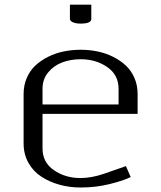

<svg xmlns="http://www.w3.org/2000/svg" viewBox="-20 -812 707 842"><path d="M286.6 -791.5H380.4V-729Q380.4 -708.5 333.5 -708.5Q311.5 -708.5 299.1 -714.6Q286.6 -720.7 286.6 -729ZM83.5 -183.1V-399.9Q83.5 -438 97.4 -470.2Q111.3 -502.4 135.5 -524.9Q159.7 -547.4 191.7 -563.2Q223.6 -579.1 259.5 -586.4Q295.4 -593.8 333.5 -593.8Q371.6 -593.8 407.5 -586.4Q443.4 -579.1 475.3 -563.2Q507.3 -547.4 531.5 -524.9Q555.7 -502.4 569.6 -470.2Q583.5 -438 583.5 -399.9V-312.5H166.5V-160.6Q166.5 -100.1 216.3 -65.7Q266.1 -31.2 333.5 -31.2Q380.4 -31.2 435.5 -49.8L532.2 -83.5L553.2 -35.6Q522 -20 461.4 -4.9Q400.9 10.3 333.5 10.3Q285.6 10.3 241.7 -1.7Q197.8 -13.7 161.9 -36.9Q126 -60.1 104.7 -97.9Q83.5 -135.7 83.5 -183.1ZM500 -422.9Q500 -483.4 450.4 -517.8Q400.9 -552.2 333.5 -552.2Q290 -552.2 252.9 -538.3Q215.8 -524.4 191.2 -494.4Q166.5 -464.4 166.5 -422.9V-354H500Z"/></svg>

Font: Resagnicto
Style: Regular
Weight: 500
Version: Version 0.9991